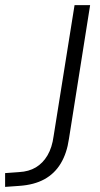

<svg xmlns="http://www.w3.org/2000/svg" viewBox="-62 -725 392 752"><path d="M-42 7V-47L13 -51Q51 -53 78.5 -69.5Q106 -86 124 -116.5Q142 -147 148 -192L230 -705H291L208 -181Q200 -125 176 -85Q152 -45 112 -23Q72 -1 14 3Z"/></svg>

Font: Nunito Sans 12pt Light
Style: Italic
Weight: 300
Italic angle: -9°
Designer: Vernon Adams
Foundry: Vernon Adams
Version: Version 3.101;gftools[0.9.27]